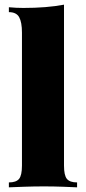

<svg xmlns="http://www.w3.org/2000/svg" viewBox="-20 -802 368 822"><path d="M254 -782V-93Q254 -51 266.5 -36Q279 -21 310 -21V0Q290 -1 250 -2.5Q210 -4 168 -4Q126 -4 83 -2.5Q40 -1 18 0V-21Q49 -21 61.5 -36Q74 -51 74 -93V-662Q74 -707 62 -728.5Q50 -750 18 -750V-771Q50 -768 80 -768Q130 -768 173.5 -771.5Q217 -775 254 -782Z"/></svg>

Font: Playfair Display Black
Style: Regular
Weight: 900
Designer: Claus Eggers Sørensen
Foundry: Claus Eggers Sørensen
Version: Version 1.203